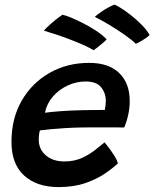

<svg xmlns="http://www.w3.org/2000/svg" viewBox="-20 -802 659 820"><path d="M483.5 -104.5Q463 -84.5 428.2 -60.8Q393.5 -37 344.2 -20Q295 -3 230 -3Q137.5 -3 83.2 -52.2Q29 -101.5 29 -195.5Q29 -296.5 73 -372.5Q117 -448.5 192.2 -491Q267.5 -533.5 360.5 -533.5Q444.5 -533.5 489.2 -490Q534 -446.5 534 -370.5Q534 -314 510.5 -257.5Q504.5 -257.5 482.2 -257.8Q460 -258 430.5 -258Q401 -258 372.5 -258Q344 -258 325.5 -257.5Q294.5 -257 260.2 -255Q226 -253 196.5 -250.2Q167 -247.5 150.5 -245Q145.5 -229 145.5 -205.5Q145.5 -164.5 175.8 -138.5Q206 -112.5 255 -112.5Q298 -112.5 331.5 -128.2Q365 -144 388.8 -163.5Q412.5 -183 426.5 -194Q430 -190.5 442.2 -174.5Q454.5 -158.5 467 -139Q479.5 -119.5 483.5 -104.5ZM172 -320.5Q191.5 -323.5 236.2 -327Q281 -330.5 335 -331.5Q366.5 -332 394.2 -332.2Q422 -332.5 427.5 -332.5Q429.5 -341 430.8 -352Q432 -363 432 -374Q431.5 -405 411.8 -429.5Q392 -454 345.5 -454Q306 -454 269.2 -437Q232.5 -420 206.2 -390Q180 -360 172 -320.5ZM468.5 -782.5Q477.5 -779.5 497 -767.2Q516.5 -755 540 -736.5Q563.5 -718 585 -696.2Q606.5 -674.5 619 -652.5Q606 -640 586.2 -628.5Q566.5 -617 560 -615Q543.5 -631.5 512.5 -653.2Q481.5 -675 446.8 -695.8Q412 -716.5 385 -730Q392 -737.5 415.8 -753.8Q439.5 -770 468.5 -782.5ZM246.5 -739Q257 -737.5 281 -727.8Q305 -718 334.2 -703.2Q363.5 -688.5 390.8 -670.5Q418 -652.5 435.5 -634Q430 -627.5 418.2 -617.5Q406.5 -607.5 395.2 -598.8Q384 -590 379.5 -587.5Q365 -597 338.8 -608.8Q312.5 -620.5 281.5 -632.5Q250.5 -644.5 220.2 -654.5Q190 -664.5 167.5 -671Q173.5 -679 197 -700.2Q220.5 -721.5 246.5 -739Z"/></svg>

Font: Grandstander Medium
Style: Italic
Weight: 500
Italic angle: -15°
Designer: Tyler Finck
Foundry: Etcetera Type Co
Version: Version 1.200; ttfautohint (v1.8.3)